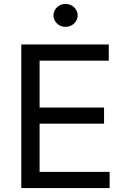

<svg xmlns="http://www.w3.org/2000/svg" viewBox="-20 -953 641 973"><path d="M87.9 -727.5H531.2V-645.5H180.7V-408.2H507.3V-326.2H180.7V-82H535.6V0H87.9ZM251 -875Q251 -890.6 259.3 -904.1Q267.6 -917.5 281.5 -925.3Q295.4 -933.1 312 -933.1Q328.6 -933.1 342.8 -925.3Q356.9 -917.5 365.2 -904.1Q373.5 -890.6 373.5 -875Q373.5 -859.4 365.2 -845.9Q356.9 -832.5 342.8 -824.7Q328.6 -816.9 312 -816.9Q295.4 -816.9 281.5 -824.7Q267.6 -832.5 259.3 -845.9Q251 -859.4 251 -875Z"/></svg>

Font: Inter RS Variable
Style: Regular
Weight: 400
Designer: Rasmus Andersson (customised by Maria Ramos and Noel Pretorius)
Foundry: rsms
Version: Version 3.001;Glyphs 3.2.3 (3260)